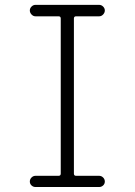

<svg xmlns="http://www.w3.org/2000/svg" viewBox="-20 -750 540 770"><path d="M214.8 -44.9Q223.6 -44.9 223.6 -53.7V-675.8Q223.6 -684.6 214.8 -684.6H122.1Q113.3 -684.6 106.4 -691.9Q99.6 -699.2 99.6 -708Q99.6 -716.8 106.4 -723.6Q113.3 -730.5 122.1 -730.5H377.9Q386.7 -730.5 393.6 -723.6Q400.4 -716.8 400.4 -708Q400.4 -699.2 393.6 -691.9Q386.7 -684.6 377.9 -684.6H285.2Q276.4 -684.6 276.4 -675.8V-53.7Q276.4 -44.9 285.2 -44.9H377.9Q386.7 -44.9 393.6 -38.1Q400.4 -31.2 400.4 -22Q400.4 -12.7 393.6 -6.3Q386.7 0 377.9 0H122.1Q113.3 0 106.4 -6.3Q99.6 -12.7 99.6 -22Q99.6 -31.2 106.4 -38.1Q113.3 -44.9 122.1 -44.9Z"/></svg>

Font: Rounded Mgen+ 1m light
Style: Regular
Weight: 200
Designer: [Source Han Sans]
Ryoko NISHIZUKA  (kana & ideographs); Paul D. Hunt (Latin, Greek & Cyrillic); Wenlong ZHANG  (bopomofo
Version: Version 1.059.20150602